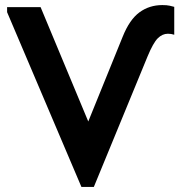

<svg xmlns="http://www.w3.org/2000/svg" viewBox="-20 -728 707 757"><path d="M8 -680V-700H140L328 -249L464 -584Q491 -651 530 -679.5Q569 -708 620 -708Q638 -708 649 -705.5Q660 -703 667 -701V-591Q661 -593 655 -594Q649 -595 642 -595Q620 -595 602 -577Q584 -559 562 -506L350 9H301Z"/></svg>

Font: Tilda Sans Bold
Style: Regular
Weight: 700
Designer: ParaType Ltd
Foundry: ParaType Ltd
Version: Version 1.009